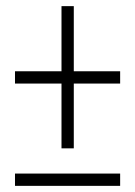

<svg xmlns="http://www.w3.org/2000/svg" viewBox="-20 -605 440 625"><path d="M28.8 0V-40H371.1V0ZM180.2 -333H28.8V-373H180.2V-585H220.2V-373H371.1V-333H220.2V-122.1H180.2Z"/></svg>

Font: Germano
Style: Regular
Weight: 300
Width: 3
Foundry: Ascender Corporation
Version: Version 1.10; ttfautohint (v1.5)